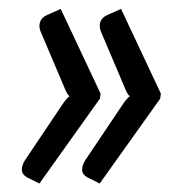

<svg xmlns="http://www.w3.org/2000/svg" viewBox="-20 -486 438 441"><path d="M29.5 -64.5ZM211 -271 209.5 -259.5 70.5 -64.5 42.5 -78.5Q31 -84.5 30.2 -94.8Q29.5 -105 37 -117.5L124 -247Q132 -259 139.5 -265Q133 -271 128.5 -283.5L73.5 -413Q68.5 -425 72 -435.5Q75.5 -446 88 -451.5L119.5 -465.5ZM349.5 -271 348 -259.5 209 -64.5 181 -78.5Q169.5 -84.5 168.8 -94.8Q168 -105 175.5 -117.5L262.5 -247Q270.5 -259 278 -265Q271.5 -271 267 -283.5L212 -413Q207 -425 210.5 -435.5Q214 -446 226.5 -451.5L258 -465.5Z"/></svg>

Font: Lato Medium
Style: Italic
Weight: 500
Italic angle: -7°
Designer: Lukasz Dziedzic
Foundry: tyPoland Lukasz Dziedzic
Version: Version 2.006; 2014-01-15